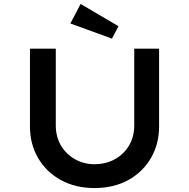

<svg xmlns="http://www.w3.org/2000/svg" viewBox="-20 -948 959 974"><path d="M459 6Q363 6 289 -34.5Q215 -75 173.5 -146Q132 -217 132 -306V-701H263V-312Q263 -255 289 -210.5Q315 -166 360 -140.5Q405 -115 459 -115Q517 -115 563 -140.5Q609 -166 635 -210.5Q661 -255 661 -312V-701H787V-306Q787 -217 745.5 -146Q704 -75 630.5 -34.5Q557 6 459 6ZM548 -752 337 -829 389 -928 581 -815Z"/></svg>

Font: Lexend Giga Medium
Style: Regular
Weight: 500
Designer: Bonnie Shaver-Troup, Thomas Jockin
Foundry: Lexend
Version: Version 1.007